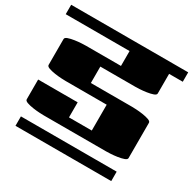

<svg xmlns="http://www.w3.org/2000/svg" viewBox="-165 -810 1099 1094"><g transform="rotate(30 385.0 -263.0)"><path d="M0 -579V-641H770V-579H680V-450Q680 -440 663 -434Q646 -428 622.5 -424.5Q599 -421 578.5 -420Q558 -419 550 -419H320V-311H590Q598 -311 618.5 -310Q639 -309 662.5 -305.5Q686 -302 703 -296Q720 -290 720 -280V-48Q720 -38 703 -32Q686 -26 662.5 -22.5Q639 -19 618.5 -18Q598 -17 590 -17H180Q172 -17 151.5 -18Q131 -19 107.5 -22.5Q84 -26 67 -32Q50 -38 50 -48V-178H310V-79H460V-249H190Q182 -249 161.5 -250Q141 -251 117.5 -254.5Q94 -258 77 -264Q60 -270 60 -280V-450Q60 -460 77 -466Q94 -472 117.5 -475.5Q141 -479 161.5 -480Q182 -481 190 -481H420V-579ZM70 115V53H700V115Z"/></g></svg>

Font: Gajraj One
Style: Regular
Weight: 400
Designer: Saurabh Sharma
Foundry: Saurabh Sharma
Version: Version 1.000